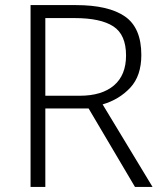

<svg xmlns="http://www.w3.org/2000/svg" viewBox="-20 -734 640 754"><path d="M278 -714Q406 -714 470.5 -669.5Q535 -625 535 -518Q535 -436 491.5 -389.5Q448 -343 383 -324L579 0H510L328 -308H158V0H100V-714ZM273 -663H158V-358H293Q380 -358 427.5 -398.5Q475 -439 475 -516Q475 -598 425 -630.5Q375 -663 273 -663Z"/></svg>

Font: Noto Sans Bengali UI Light
Style: Regular
Weight: 300
Designer: Jelle Bosma - Monotype Design Team
Foundry: Monotype Imaging Inc.
Version: Version 2.003; ttfautohint (v1.8.4.7-5d5b)